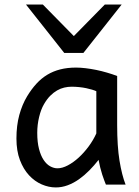

<svg xmlns="http://www.w3.org/2000/svg" viewBox="-20 -801 602 833"><path d="M488.3 -258.8Q488.3 -166.5 498.5 -103.8Q508.8 -41 524.9 0H439.5Q437 -6.3 432.6 -17.6Q428.2 -28.8 423.6 -43.2Q418.9 -57.6 414.8 -74.2Q410.6 -90.8 407.7 -107.4Q388.7 -83 367.4 -61.5Q346.2 -40 322.8 -23.4Q299.3 -6.8 273.9 2.7Q248.5 12.2 222.2 12.2Q191.4 12.2 160.9 -1Q130.4 -14.2 106 -40.5Q81.5 -66.9 66.4 -106.7Q51.3 -146.5 51.3 -200.2Q51.3 -256.3 63.7 -302Q76.2 -347.7 97.7 -383.3Q116.7 -414.6 138.2 -438Q159.7 -461.4 185.3 -476.8Q210.9 -492.2 241.7 -500Q272.5 -507.8 310.1 -507.8Q328.6 -507.8 351.3 -505.1Q374 -502.4 397.7 -497.6Q421.4 -492.7 444.8 -485.8Q468.3 -479 488.3 -471.2ZM290.5 -424.8Q274.9 -424.8 259 -421.1Q243.2 -417.5 227.8 -408.7Q212.4 -399.9 198 -385.5Q183.6 -371.1 170.9 -349.1Q157.7 -326.7 149.7 -293.2Q141.6 -259.8 141.6 -224.6Q141.6 -184.1 149.2 -155Q156.7 -126 169.2 -107.2Q181.6 -88.4 197.5 -79.6Q213.4 -70.8 229.5 -70.8Q250 -70.8 274.2 -83.5Q298.3 -96.2 321.3 -117.2Q344.2 -138.2 364.5 -165.5Q384.8 -192.9 397.9 -222.2V-405.3Q390.6 -408.7 379.2 -412.1Q367.7 -415.5 353.8 -418.5Q339.8 -421.4 323.5 -423.1Q307.1 -424.8 290.5 -424.8ZM166 -781.2 300.3 -644.5 434.6 -781.2H507.8L341.8 -571.3H258.8L92.8 -781.2Z"/></svg>

Font: Andika DR AuSIL
Style: Regular
Weight: 400
Designer: Annie Olsen & Victor Gaultney
Foundry: SIL International
Version: Version 0.003